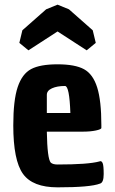

<svg xmlns="http://www.w3.org/2000/svg" viewBox="-20 -788 494 824"><path d="M227 16Q120 16 78.5 -42Q37 -100 37 -250Q37 -358 56 -414.5Q75 -471 113.5 -491.5Q152 -512 227 -512Q302 -512 340.5 -491Q379 -470 397 -413Q415 -356 415 -251Q415 -245 415 -239Q415 -233 391.5 -228Q368 -223 335 -223H181Q183 -106 198 -90Q207 -82 227 -82Q358 -82 406 -95Q408 -96 409 -96Q416 -98 420.5 -88Q425 -78 425 -41Q425 -4 409 0Q368 16 227 16ZM181 -381V-303H282Q278 -419 259 -419Q225 -419 203 -409Q181 -399 181 -381ZM102 -572 63 -604 76 -658 178 -748 227 -768 276 -748 378 -658 391 -604 352 -572 227 -653Z"/></svg>

Font: Chau Philomene One
Style: Regular
Weight: 400
Designer: Vicente Lamonaca
Foundry: TipoType
Version: Version 1.002